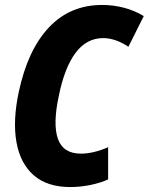

<svg xmlns="http://www.w3.org/2000/svg" viewBox="-20 -746 601 776"><path d="M264 10Q171 10 116.5 -37.5Q62 -85 46.5 -171.5Q31 -258 56 -375Q92 -544 177.5 -635Q263 -726 393 -726Q437 -726 480 -715Q523 -704 561 -681L499 -557Q446 -592 397 -592Q330 -592 285.5 -532.5Q241 -473 218 -360Q193 -245 214 -185Q235 -125 307 -125Q333 -125 361.5 -132Q390 -139 417 -151V-21Q387 -7 346 1.5Q305 10 264 10Z"/></svg>

Font: Noto Sans Condensed ExtraBold
Style: Italic
Weight: 800
Width: 3
Italic angle: -12°
Designer: Monotype Design Team
Foundry: Monotype Imaging Inc.
Version: Version 2.013; ttfautohint (v1.8.4.7-5d5b)